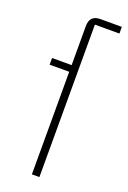

<svg xmlns="http://www.w3.org/2000/svg" viewBox="-144 -789 558 839"><g transform="rotate(20 135.0 -370.0)"><path d="M121 -477H30V-508H121V-689Q121 -740 170 -740H270V-709H156V0H121Z"/></g></svg>

Font: IBM Plex Sans ExtLt
Style: Regular
Weight: 200
Designer: Mike Abbink, Paul van der Laan, Pieter van Rosmalen
Foundry: Bold Monday
Version: Version 3.005